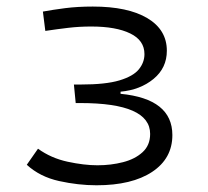

<svg xmlns="http://www.w3.org/2000/svg" viewBox="-20 -547 626 577"><path d="M270 9.8Q215.3 9.8 157.7 -2.9Q100.1 -15.6 60.5 -51.8L94.2 -100.1Q133.3 -71.8 183.1 -61Q232.9 -50.3 272.9 -50.3Q313.5 -50.3 349.6 -59.6Q385.7 -68.8 408.4 -89.6Q431.2 -110.4 431.2 -144.5Q431.2 -237.3 221.7 -237.3H207.5L202.1 -293H223.1Q297.4 -293 338.9 -305.4Q380.4 -317.9 397.2 -338.6Q414.1 -359.4 414.1 -384.3Q414.1 -425.8 371.3 -446.5Q328.6 -467.3 254.4 -467.3Q218.3 -467.3 185.3 -463.4Q152.3 -459.5 116.2 -454.1L108.9 -512.2Q138.2 -517.6 175.8 -522.5Q213.4 -527.3 258.8 -527.3Q364.3 -527.3 422.9 -492.4Q481.4 -457.5 481.4 -394.5Q481.4 -342.8 441.4 -309.8Q401.4 -276.9 342.3 -271.5V-265.1Q498 -250 498 -141.1Q498 -70.8 437.3 -30.5Q376.5 9.8 270 9.8Z"/></svg>

Font: Cascadia Code NF Light
Style: Regular
Weight: 300
Monospace: yes
Designer: Aaron Bell
Foundry: Saja Typeworks
Version: Version 2404.023; ttfautohint (v1.8.4)